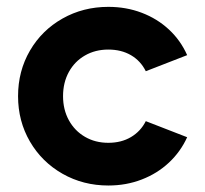

<svg xmlns="http://www.w3.org/2000/svg" viewBox="-20 -538 610 571"><path d="M33.7 -252Q33.7 -326.7 69.1 -387.5Q104.5 -448.2 166 -482.9Q227.5 -517.6 302.2 -517.6Q355.5 -517.6 401.6 -500Q447.8 -482.4 482.4 -450.2Q517.1 -418 536.6 -374L413.6 -326.2Q398.4 -356.9 369.6 -373.8Q340.8 -390.6 302.2 -390.6Q263.2 -390.6 232.7 -373Q202.1 -355.5 184.8 -324Q167.5 -292.5 167.5 -252Q167.5 -211.9 184.8 -180.4Q202.1 -148.9 232.7 -131.1Q263.2 -113.3 302.2 -113.3Q340.8 -113.3 369.6 -130.4Q398.4 -147.5 413.6 -177.7L536.6 -129.9Q517.1 -86.9 482.4 -54.4Q447.8 -22 401.6 -4.2Q355.5 13.7 302.2 13.7Q227.5 13.7 166 -21.2Q104.5 -56.2 69.1 -116.9Q33.7 -177.7 33.7 -252Z"/></svg>

Font: Wanted Sans Variable
Style: Regular
Weight: 400
Designer: Original Design by Kil Hyung-jin and Kang Hanbin, Wanted Lab, Inc; Hangeul from Source Han Sans by Jang Soo-young and Ka
Foundry: Wanted Lab, Inc.
Version: Version 1.003;Glyphs 3.2 (3227)